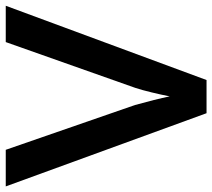

<svg xmlns="http://www.w3.org/2000/svg" viewBox="-56 -700 755 684"><g transform="rotate(90 322.0 -357.5)"><path d="M264.6 -715.3H382.8L643.6 0H513.2L353.5 -460.9Q333.5 -532.7 322.8 -584Q317.4 -555.7 308.8 -520.3Q300.3 -484.9 292.5 -461.4L129.4 0H0Z"/></g></svg>

Font: Viking Open Sans Light
Style: Bold
Weight: 600
Foundry: Ascender Corporation
Version: Version 2.001